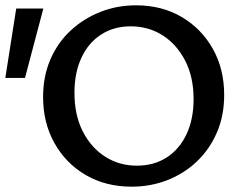

<svg xmlns="http://www.w3.org/2000/svg" viewBox="-43 -690 915 722"><path d="M452 12Q355 12 280 -31.5Q205 -75 162 -151.5Q119 -228 119 -325Q119 -403 146.5 -466.5Q174 -530 222.5 -575Q271 -620 334 -645Q397 -670 469 -670Q565 -670 639.5 -626.5Q714 -583 757 -507Q800 -431 800 -333Q800 -255 772.5 -191.5Q745 -128 697 -82.5Q649 -37 586 -12.5Q523 12 452 12ZM471 -67Q536 -67 584 -98Q632 -129 658.5 -185.5Q685 -242 685 -317Q685 -401 653 -462.5Q621 -524 568 -557.5Q515 -591 448 -591Q386 -591 338 -560.5Q290 -530 263.5 -473.5Q237 -417 237 -341Q237 -257 268.5 -195.5Q300 -134 353 -100.5Q406 -67 471 -67ZM51 -397H-23L18 -658H120Z"/></svg>

Font: Ysabeau SC SemiBold
Style: Regular
Weight: 600
Designer: Christian Thalmann (Catharsis Fonts)
Version: Version 2.001;gftools[0.9.30]; featfreeze: smcp